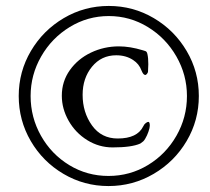

<svg xmlns="http://www.w3.org/2000/svg" viewBox="-20 -650 705 646"><path d="M43 -327Q43 -409 84 -478.5Q125 -548 194.5 -589Q264 -630 346 -630Q428 -630 497.5 -589Q567 -548 608 -478.5Q649 -409 649 -327Q649 -245 608 -175.5Q567 -106 497 -65Q427 -24 345 -24Q263 -24 193.5 -65Q124 -106 83.5 -175.5Q43 -245 43 -327ZM609 -327Q609 -398 573.5 -460Q538 -522 477.5 -559Q417 -596 346 -596Q275 -596 214.5 -559Q154 -522 118.5 -460Q83 -398 83 -327Q83 -255 118 -193Q153 -131 213 -94.5Q273 -58 345 -58Q417 -58 477.5 -94.5Q538 -131 573.5 -193Q609 -255 609 -327ZM188 -328Q188 -376 215 -414Q242 -452 286 -473Q330 -494 380 -494Q417 -494 460 -481Q462 -480 466.5 -479Q471 -478 473 -475.5Q475 -473 476 -468Q479 -455 479 -434L478 -409Q478 -406 474.5 -401.5Q471 -397 468 -398Q462 -398 456 -413Q448 -435 428 -448Q404 -464 371 -464Q321 -464 289.5 -425.5Q258 -387 258 -331Q258 -272 289.5 -228Q321 -184 376 -184Q442 -184 462 -225Q465 -232 470.5 -236Q476 -240 479 -240Q484 -240 484 -227Q484 -220 479.5 -207Q475 -194 469 -184Q465 -177 462 -174.5Q459 -172 452 -167Q423 -154 359 -154Q313 -154 273.5 -178.5Q234 -203 211 -243.5Q188 -284 188 -328Z"/></svg>

Font: EB Garamond
Style: Regular
Weight: 400
Designer: Georg Duffner and Octavio Pardo
Foundry: Georg Duffner
Version: Version 1.000; ttfautohint (v1.6)